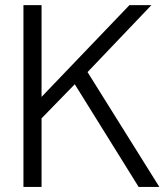

<svg xmlns="http://www.w3.org/2000/svg" viewBox="-20 -736 651 756"><path d="M576.2 -715.8 324.7 -452.1 607.4 0H525.9L274.4 -404.3L143.6 -270V0H72.3V-715.8H143.6V-354.5L489.7 -715.8Z"/></svg>

Font: Pontano Sans
Style: Regular
Weight: 400
Foundry: vernon adams
Version: 1.0